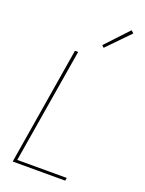

<svg xmlns="http://www.w3.org/2000/svg" viewBox="-175 -1044 850 1126"><g transform="rotate(20 250.0 -481.0)"><path d="M52 0 173 -735H193L74 -18H383L380 0ZM325 -809 312 -821 444 -962 460 -948Z"/></g></svg>

Font: Iosevka Curly Thin Oblique
Style: Regular
Weight: 100
Italic angle: -9°
Monospace: yes
Designer: Belleve Invis
Foundry: Belleve Invis
Version: Version 11.1.0; ttfautohint (v1.8.3)